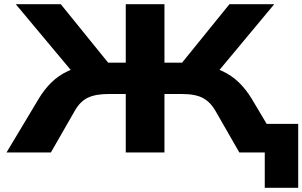

<svg xmlns="http://www.w3.org/2000/svg" viewBox="-20 -725 1438 913"><path d="M1239 168V0H1172V-136H1398V168ZM11 0 165 -257Q191 -300 224.5 -333Q258 -366 304 -387.5Q350 -409 414 -419L335 -370L55 -705H269L512 -405L475 -427H578V-705H762V-427H865L828 -405L1071 -705H1284L1005 -370L927 -419Q990 -409 1036 -387.5Q1082 -366 1115.5 -333.5Q1149 -301 1176 -257L1329 0H1118L1005 -197Q982 -238 946.5 -258Q911 -278 845 -278H762V0H578V-278H496Q434 -278 397 -260Q360 -242 335 -197L222 0Z"/></svg>

Font: Nunito Sans 7pt Expanded ExtraBold
Style: Regular
Weight: 800
Width: 7
Designer: Vernon Adams
Foundry: Vernon Adams
Version: Version 3.101;gftools[0.9.27]